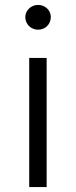

<svg xmlns="http://www.w3.org/2000/svg" viewBox="-20 -762 309 782"><path d="M135 -641C165 -641 187 -664 187 -693C187 -720 164 -742 135 -742C106 -742 83 -719 83 -692C83 -664 106 -641 135 -641ZM99 0H170V-526H99Z"/></svg>

Font: Talent
Style: Regular
Weight: 400
Designer: Mike Powis
Version: Version 1.001;hotconv 1.0.109;makeotfexe 2.5.65596